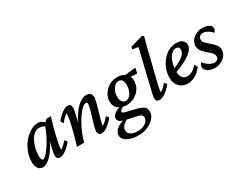

<svg xmlns="http://www.w3.org/2000/svg" viewBox="-90 -1253 2609 2049"><g transform="rotate(-30 1214.5 -228.5)"><path d="M102.5 7.8Q66.4 7.8 45.9 -21Q25.4 -49.8 25.4 -95.7Q25.4 -165 49.3 -225.1Q73.2 -285.2 112.3 -331.5Q151.4 -377.9 198.2 -404.3Q245.1 -430.7 291 -430.7Q318.4 -430.7 338.4 -416.5Q358.4 -402.3 378.9 -377L354.5 -345.7Q338.9 -363.3 317.4 -370.6Q295.9 -377.9 274.4 -377.9Q244.1 -377.9 216.3 -356.9Q188.5 -335.9 168 -299.8Q147.5 -263.7 135.3 -216.3Q123 -168.9 123 -116.2Q123 -91.8 128.4 -78.1Q133.8 -64.5 145.5 -64.5Q160.2 -64.5 185.5 -90.3Q210.9 -116.2 240.7 -160.2Q270.5 -204.1 298.3 -258.8Q326.2 -313.5 345.7 -372.1L357.4 -389.6L393.6 -422.9H447.3Q431.6 -373 416 -318.4Q400.4 -263.7 388.7 -211.9Q377 -160.2 369.6 -119.6Q362.3 -79.1 362.3 -56.6Q382.8 -68.4 402.3 -86.4Q421.9 -104.5 441.4 -128.9L466.8 -99.6Q442.4 -68.4 415 -43.9Q387.7 -19.5 361.8 -5.9Q335.9 7.8 312.5 7.8Q293 7.8 282.7 -3.9Q272.5 -15.6 272.5 -37.1Q272.5 -53.7 277.3 -83Q282.2 -112.3 294.4 -160.2Q306.6 -208 328.1 -279.3H337.9Q307.6 -193.4 267.1 -128.9Q226.6 -64.5 183.6 -28.3Q140.6 7.8 102.5 7.8Z M827.1 7.8Q805.7 7.8 794.4 -3.9Q783.2 -15.6 783.2 -37.1Q783.2 -51.8 790.5 -82.5Q797.9 -113.3 809.6 -151.4Q821.3 -189.5 832 -227.5Q842.8 -265.6 850.6 -295.9Q858.4 -326.2 858.4 -339.8Q858.4 -358.4 839.8 -358.4Q820.3 -358.4 795.4 -336.9Q770.5 -315.4 743.7 -278.8Q716.8 -242.2 691.4 -195.3Q666 -148.4 645.5 -98.1Q625 -47.9 614.3 0H524.4Q540 -49.8 555.7 -104Q571.3 -158.2 583 -210Q594.7 -261.7 602.1 -302.7Q609.4 -343.8 609.4 -365.2Q588.9 -353.5 569.3 -335.4Q549.8 -317.4 530.3 -289.1L505.9 -322.3Q530.3 -353.5 557.1 -377.9Q584 -402.3 610.4 -416.5Q636.7 -430.7 659.2 -430.7Q678.7 -430.7 688.5 -418.5Q698.2 -406.2 698.2 -384.8Q698.2 -369.1 692.9 -338.9Q687.5 -308.6 675.8 -260.7Q664.1 -212.9 643.6 -142.6H633.8Q653.3 -199.2 681.6 -251.5Q710 -303.7 743.7 -343.8Q777.3 -383.8 813.5 -407.2Q849.6 -430.7 884.8 -430.7Q916 -430.7 933.6 -414.1Q951.2 -397.5 951.2 -366.2Q951.2 -350.6 943.8 -319.8Q936.5 -289.1 925.3 -250.5Q914.1 -211.9 902.8 -173.3Q891.6 -134.8 883.8 -103.5Q876 -72.3 876 -56.6Q897.5 -68.4 916.5 -86.4Q935.5 -104.5 955.1 -128.9L979.5 -99.6Q955.1 -68.4 928.2 -43.9Q901.4 -19.5 875.5 -5.9Q849.6 7.8 827.1 7.8Z M1158.2 222.7Q1097.7 222.7 1055.7 208.5Q1013.7 194.3 991.7 169.9Q969.7 145.5 969.7 117.2Q969.7 81.1 1002.4 50.3Q1035.2 19.5 1099.6 0L1140.6 9.8Q1100.6 28.3 1079.1 52.2Q1057.6 76.2 1057.6 106.4Q1057.6 137.7 1085.4 158.7Q1113.3 179.7 1171.9 179.7Q1210.9 179.7 1241.2 167.5Q1271.5 155.3 1289.1 134.3Q1306.6 113.3 1306.6 88.9Q1306.6 65.4 1289.6 53.7Q1272.5 42 1224.6 33.2L1116.2 10.7L1106.4 6.8Q1071.3 0 1052.2 -15.6Q1033.2 -31.2 1033.2 -54.7Q1033.2 -83 1064.5 -108.4Q1095.7 -133.8 1158.2 -148.4L1173.8 -126Q1150.4 -121.1 1136.7 -109.9Q1123 -98.6 1123 -86.9Q1123 -78.1 1130.9 -72.8Q1138.7 -67.4 1158.2 -62.5L1271.5 -35.2Q1335 -20.5 1361.3 1Q1387.7 22.5 1387.7 61.5Q1387.7 104.5 1356 141.1Q1324.2 177.7 1272.5 200.2Q1220.7 222.7 1158.2 222.7ZM1210.9 -120.1Q1145.5 -120.1 1106.4 -152.8Q1067.4 -185.5 1067.4 -240.2Q1067.4 -293 1094.7 -335.9Q1122.1 -378.9 1167.5 -404.8Q1212.9 -430.7 1267.6 -430.7Q1309.6 -430.7 1340.8 -414.6Q1372.1 -398.4 1389.2 -370.6Q1406.2 -342.8 1406.2 -306.6Q1406.2 -255.9 1379.4 -213.4Q1352.5 -170.9 1308.1 -145.5Q1263.7 -120.1 1210.9 -120.1ZM1222.7 -164.1Q1248 -164.1 1269 -183.1Q1290 -202.1 1302.7 -234.9Q1315.4 -267.6 1315.4 -307.6Q1315.4 -345.7 1300.3 -366.7Q1285.2 -387.7 1260.7 -387.7Q1234.4 -387.7 1211.9 -368.2Q1189.5 -348.6 1176.3 -315.9Q1163.1 -283.2 1163.1 -244.1Q1163.1 -206.1 1180.2 -185.1Q1197.3 -164.1 1222.7 -164.1ZM1472.7 -355.5 1361.3 -364.3 1329.1 -404.3 1487.3 -420.9Z M1540 7.8Q1518.6 7.8 1507.8 -3.4Q1497.1 -14.6 1497.1 -34.2Q1497.1 -45.9 1499.5 -61.5Q1502 -77.1 1509.3 -108.9Q1516.6 -140.6 1531.2 -199.2L1626 -594.7L1555.7 -604.5L1562.5 -634.8L1718.8 -678.7L1736.3 -664.1Q1722.7 -616.2 1710.9 -570.8Q1699.2 -525.4 1686.5 -473.6L1614.3 -179.7Q1607.4 -156.2 1602.5 -131.3Q1597.7 -106.4 1594.2 -86.9Q1590.8 -67.4 1590.8 -56.6Q1612.3 -68.4 1631.3 -86.4Q1650.4 -104.5 1669.9 -128.9L1695.3 -99.6Q1670.9 -68.4 1643.6 -43.9Q1616.2 -19.5 1589.8 -5.9Q1563.5 7.8 1540 7.8Z M1891.6 7.8Q1829.1 7.8 1788.6 -32.7Q1748 -73.2 1748 -142.6Q1748 -197.3 1767.1 -248.5Q1786.1 -299.8 1819.3 -340.8Q1852.5 -381.8 1897 -406.2Q1941.4 -430.7 1993.2 -430.7Q2043.9 -430.7 2069.3 -407.7Q2094.7 -384.8 2094.7 -353.5Q2094.7 -329.1 2080.1 -304.7Q2065.4 -280.3 2033.7 -255.9Q2002 -231.4 1952.1 -206.5Q1902.3 -181.6 1831.1 -155.3V-200.2Q1889.6 -223.6 1928.2 -246.6Q1966.8 -269.5 1985.8 -293.9Q2004.9 -318.4 2004.9 -344.7Q2004.9 -364.3 1993.7 -374.5Q1982.4 -384.8 1962.9 -384.8Q1932.6 -384.8 1905.3 -356.4Q1877.9 -328.1 1860.8 -278.8Q1843.8 -229.5 1843.8 -165Q1843.8 -115.2 1865.7 -88.9Q1887.7 -62.5 1923.8 -62.5Q1948.2 -62.5 1981 -78.1Q2013.7 -93.8 2043.9 -132.8L2069.3 -96.7Q2032.2 -45.9 1984.9 -19Q1937.5 7.8 1891.6 7.8Z M2223.6 7.8Q2189.5 7.8 2162.1 -2.4Q2134.8 -12.7 2118.7 -30.3Q2102.5 -47.9 2102.5 -68.4Q2102.5 -83 2108.4 -95.7Q2114.3 -108.4 2124 -119.1Q2151.4 -85 2184.6 -64.5Q2217.8 -43.9 2245.1 -43.9Q2270.5 -43.9 2284.7 -56.6Q2298.8 -69.3 2298.8 -94.7Q2298.8 -111.3 2286.6 -128.9Q2274.4 -146.5 2240.2 -173.8Q2208 -201.2 2189.9 -221.2Q2171.9 -241.2 2164.6 -258.8Q2157.2 -276.4 2157.2 -294.9Q2157.2 -334 2178.7 -364.3Q2200.2 -394.5 2237.3 -412.6Q2274.4 -430.7 2318.4 -430.7Q2345.7 -430.7 2369.6 -423.3Q2393.6 -416 2409.2 -402.3Q2424.8 -388.7 2424.8 -367.2Q2424.8 -353.5 2419.4 -342.8Q2414.1 -332 2404.3 -321.3Q2377 -350.6 2349.1 -366.2Q2321.3 -381.8 2295.9 -381.8Q2270.5 -381.8 2254.9 -366.7Q2239.3 -351.6 2239.3 -328.1Q2239.3 -316.4 2245.1 -305.2Q2251 -293.9 2264.6 -279.8Q2278.3 -265.6 2303.7 -244.1Q2335.9 -217.8 2352.5 -198.2Q2369.1 -178.7 2376 -162.1Q2382.8 -145.5 2382.8 -127.9Q2382.8 -90.8 2360.8 -60.1Q2338.9 -29.3 2302.2 -10.7Q2265.6 7.8 2223.6 7.8Z"/></g></svg>

Font: Crimson Pro Medium
Style: Italic
Weight: 500
Italic angle: -12°
Designer: Jacques Le Bailly
Foundry: Baron von Fonthausen
Version: Version 1.003